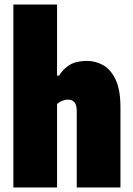

<svg xmlns="http://www.w3.org/2000/svg" viewBox="-20 -828 589 848"><path d="M39 0V-808H232V-494H241Q259 -524 288 -541.5Q317 -559 364 -559Q403.5 -559 437.2 -539.2Q471 -519.5 491.5 -474.5Q512 -429.5 512 -354V0H319V-336Q319 -366 308.2 -377Q297.5 -388 280 -388Q267.5 -388 254 -382.5Q240.5 -377 232 -368V0Z"/></svg>

Font: Encode Sans Condensed Black
Style: Regular
Weight: 900
Width: 3
Designer: Multiple Designers
Foundry: Impallari Type
Version: Version 3.000; ttfautohint (v1.8.3) -l 8 -r 50 -G 200 -x 14 